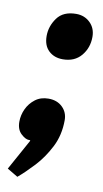

<svg xmlns="http://www.w3.org/2000/svg" viewBox="-91 -491 352 657"><g transform="rotate(10 84.5 -162.0)"><path d="M18 130 -19 108 40 1 39 -1Q38 -1 37.5 -1Q37 -1 35 -1Q23 -1 7.5 -15.5Q-8 -30 -8 -57Q-8 -80 2 -101.5Q12 -123 31 -137.5Q50 -152 77 -152Q107 -152 125.5 -134Q144 -116 144 -89Q144 -37 122.5 5Q101 47 71.5 78.5Q42 110 18 130ZM101 -293Q71 -293 52 -311Q33 -329 33 -362Q33 -396 54 -425Q75 -454 120 -454Q149 -454 168.5 -435Q188 -416 188 -386Q188 -348 165 -320.5Q142 -293 101 -293Z"/></g></svg>

Font: Faustina Light ExtraBold
Style: Italic
Weight: 800
Italic angle: -8°
Version: Version 1.200